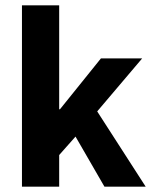

<svg xmlns="http://www.w3.org/2000/svg" viewBox="-20 -697 569 717"><path d="M62 0V-677H201V-289H204L357 -479H511L343 -281L524 0H370L262 -187L201 -118V0Z"/></svg>

Font: Narnoor ExtraBold
Style: Regular
Weight: 800
Designer: S. Sridhar Murthy
Foundry: SIL International
Version: Version 3.000